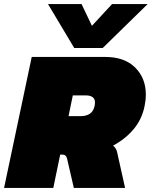

<svg xmlns="http://www.w3.org/2000/svg" viewBox="-41 -924 746 944"><path d="M324 -688 195 -904H360L411 -797L510 -904H685L464 -688ZM-21 0 115 -644H477Q571 -644 623.5 -592Q676 -540 676 -459Q676 -432 670 -403Q657 -338 616.5 -289.5Q576 -241 515 -208Q531 -195 535 -175L574 0H322L289 -143Q285 -164 265 -164H255L221 0ZM296 -353H355Q414 -353 424 -403Q425 -408 425.5 -412Q426 -416 426 -420Q426 -455 380 -455H317Z"/></svg>

Font: Kanit Black
Style: Italic
Weight: 900
Italic angle: -12°
Designer: Katatrad Team
Foundry: CadsonDemak
Version: Version 2.000; ttfautohint (v1.8.3)